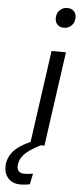

<svg xmlns="http://www.w3.org/2000/svg" viewBox="-152 -804 444 1064"><g transform="rotate(5 70.5 -272.5)"><path d="M178.2 -771Q201.2 -771 214.6 -757.8Q228 -744.6 228 -722.2Q228 -694.3 210.7 -677.2Q193.4 -660.2 168 -660.2Q146 -660.2 132.6 -673.6Q119.1 -687 119.1 -709Q119.1 -736.8 136.2 -753.9Q153.3 -771 178.2 -771ZM40 -14.2 111.8 -525.9H191.9L118.2 0H97.2Q28.8 34.7 4.4 64.5Q-20 94.2 -20 127Q-20 145 -9.5 155Q1 165 20 165Q40.5 165 68.8 160.2L56.2 220.2Q30.3 226.1 4.9 226.1Q-37.1 226.1 -62 201.2Q-86.9 176.3 -86.9 134.8Q-86.9 90.3 -57.9 53.5Q-28.8 16.6 40 -14.2Z"/></g></svg>

Font: Fira Sans Compressed Book
Style: Italic
Weight: 350
Width: 3
Italic angle: -8°
Designer: Carrois Corporate & Edenspiekermann AG
Foundry: Carrois Corporate GbR & Edenspiekermann AG
Version: Version 4.203;PS 004.203;hotconv 1.0.88;makeotf.lib2.5.64775